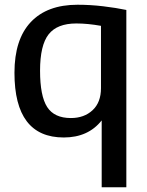

<svg xmlns="http://www.w3.org/2000/svg" viewBox="-20 -570 619 810"><path d="M409 -62Q352 10 249 10Q41 10 41 -263Q41 -404 110 -477Q179 -550 307 -550Q361 -550 415.5 -543.5Q470 -537 513 -528V220H409ZM279 -72Q335 -72 370.5 -105Q406 -138 406 -198V-461Q350 -471 302 -471Q221 -471 185 -425Q149 -379 149 -272Q149 -165 179 -118.5Q209 -72 279 -72Z"/></svg>

Font: Encode Sans Narrow
Style: Medium
Weight: 500
Designer: Pablo Impallari, Andres Torresi
Foundry: Pablo Impallari, Andres Torresi
Version: Version 1.000; ttfautohint (v1.00) -l 8 -r 50 -G 200 -x 14 -